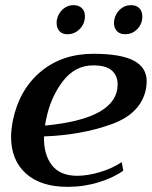

<svg xmlns="http://www.w3.org/2000/svg" viewBox="-20 -716 590 746"><path d="M200 -627Q200 -635 201 -639Q206 -664 224 -680Q242 -696 265 -696Q286 -696 298 -684.5Q310 -673 310 -653Q310 -624 290 -603.5Q270 -583 242 -583Q222 -583 211 -595Q200 -607 200 -627ZM423 -626Q423 -634 424 -639Q429 -664 447 -680Q465 -696 489 -696Q510 -696 521.5 -684Q533 -672 533 -652Q533 -623 513.5 -603Q494 -583 466 -583Q446 -583 434.5 -595Q423 -607 423 -626ZM550 -400Q550 -387 547 -370Q528 -274 411 -232.5Q294 -191 151 -186Q149 -117 181 -75Q213 -33 280 -33Q320 -33 367.5 -47Q415 -61 453 -86L459 -53Q422 -26 364 -8Q306 10 243 10Q138 10 80.5 -42Q23 -94 23 -185Q23 -210 30 -248Q55 -368 138 -437.5Q221 -507 343 -507Q449 -507 499.5 -480.5Q550 -454 550 -400ZM342 -462Q271 -462 223.5 -399.5Q176 -337 159 -251Q157 -244 155 -228Q437 -255 437 -388Q437 -422 414.5 -442Q392 -462 342 -462Z"/></svg>

Font: Trirong SemiBold
Style: Italic
Weight: 600
Italic angle: -12°
Designer: Katatrad Team
Foundry: CadsonDemak
Version: Version 1.001